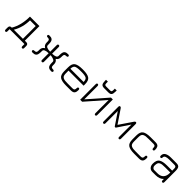

<svg xmlns="http://www.w3.org/2000/svg" viewBox="370 -2123 3710 3710"><g transform="rotate(45 2225.5 -268.0)"><path d="M131.8 55.7Q131.8 89.8 106.4 89.8Q81.1 89.8 81.1 55.7V4.9Q81.1 -50.8 130.9 -50.8H140.6Q238.3 -214.8 238.3 -450.2H497.1V-50.8H539.1Q588.9 -50.8 588.9 4.9V55.7Q588.9 89.8 563.5 89.8Q538.1 89.8 538.1 55.7V0H131.8ZM445.3 -50.8V-399.4H290Q289.1 -209 197.3 -50.8Z M994.1 -246.1V-424.8Q994.1 -457 1020.5 -457Q1046.9 -457 1046.9 -424.8V-246.1Q1167 -248 1167 -304.7V-332Q1167 -374 1174.8 -400.4Q1182.6 -426.8 1198.7 -438.5Q1214.8 -450.2 1231 -454.1Q1247.1 -458 1272.5 -458Q1307.6 -458 1307.6 -432.6Q1307.6 -407.2 1272.5 -407.2Q1241.2 -407.2 1230 -394.5Q1218.8 -381.8 1218.8 -350.6V-323.2Q1218.8 -253.9 1167 -223.6Q1218.8 -192.4 1218.8 -127.9V-100.6Q1218.8 -69.3 1230 -56.6Q1241.2 -43.9 1272.5 -43.9Q1307.6 -43.9 1307.6 -18.6Q1307.6 6.8 1272.5 6.8Q1247.1 6.8 1231 2.9Q1214.8 -1 1198.7 -12.7Q1182.6 -24.4 1174.8 -50.8Q1167 -77.1 1167 -119.1V-146.5Q1167 -171.9 1128.9 -187.5Q1090.8 -203.1 1046.9 -205.1V-24.4Q1046.9 6.8 1019.5 6.8Q994.1 6.8 994.1 -24.4V-205.1Q872.1 -203.1 872.1 -146.5V-119.1Q872.1 -77.1 864.3 -50.8Q856.4 -24.4 840.3 -12.7Q824.2 -1 808.1 2.9Q792 6.8 766.6 6.8Q731.4 6.8 731.4 -18.6Q731.4 -43.9 766.6 -43.9Q797.9 -43.9 809.1 -56.6Q820.3 -69.3 820.3 -100.6V-127.9Q820.3 -194.3 877 -225.6Q820.3 -256.8 820.3 -323.2V-350.6Q820.3 -381.8 809.1 -394.5Q797.9 -407.2 766.6 -407.2Q731.4 -407.2 731.4 -432.6Q731.4 -458 766.6 -458Q792 -458 808.1 -454.1Q824.2 -450.2 840.3 -438.5Q856.4 -426.8 864.3 -400.4Q872.1 -374 872.1 -332V-304.7Q872.1 -248 994.1 -246.1Z M1915 -278.3V-239.3H1502.9V-172.9Q1502.9 -130.9 1511.2 -106.4Q1519.5 -82 1543 -69.8Q1566.4 -57.6 1593.3 -54.2Q1620.1 -50.8 1669.9 -50.8H1800.8Q1832 -50.8 1843.3 -64.5Q1854.5 -78.1 1854.5 -111.3Q1854.5 -143.6 1879.9 -143.6Q1905.3 -143.6 1905.3 -108.4Q1905.3 -85.9 1902.3 -69.3Q1899.4 -52.7 1890.1 -35.6Q1880.9 -18.6 1859.9 -9.3Q1838.9 0 1807.6 0H1669.9Q1557.6 0 1504.9 -34.7Q1452.1 -69.3 1452.1 -171.9V-278.3Q1452.1 -380.9 1504.9 -415.5Q1557.6 -450.2 1669.9 -450.2H1698.2Q1810.5 -450.2 1862.8 -415.5Q1915 -380.9 1915 -278.3ZM1698.2 -399.4H1669.9Q1575.2 -399.4 1539.6 -379.4Q1503.9 -359.4 1502.9 -290H1864.3Q1863.3 -359.4 1827.6 -379.4Q1792 -399.4 1698.2 -399.4Z M2432.6 -599.6Q2432.6 -536.1 2414.1 -510.7Q2395.5 -485.4 2343.8 -485.4H2229.5Q2177.7 -485.4 2159.2 -511.2Q2140.6 -537.1 2140.6 -599.6V-626H2191.4V-584Q2191.4 -555.7 2200.7 -545.9Q2210 -536.1 2237.3 -536.1H2336.9Q2364.3 -536.1 2373 -545.4Q2381.8 -554.7 2381.8 -584V-626H2432.6ZM2502.9 -450.2V-27.3Q2502.9 6.8 2478.5 6.8Q2452.1 6.8 2452.1 -28.3V-384.8L2114.3 0H2059.6V-422.9Q2059.6 -457 2084 -457Q2110.4 -457 2110.4 -421.9V-61.5L2451.2 -450.2Z M2913.1 -101.6Q2902.3 -101.6 2896.5 -109.4L2727.5 -361.3V-27.3Q2727.5 6.8 2702.1 6.8Q2676.8 6.8 2676.8 -26.4V-422.9Q2676.8 -457 2700.2 -457Q2717.8 -457 2729.5 -438.5L2913.1 -167L3097.7 -438.5Q3110.4 -457 3126 -457Q3150.4 -457 3150.4 -422.9V-26.4Q3150.4 6.8 3124 6.8Q3099.6 6.8 3099.6 -27.3V-361.3L2930.7 -109.4Q2925.8 -101.6 2913.1 -101.6Z M3670.9 0H3533.2Q3420.9 0 3368.2 -34.7Q3315.4 -69.3 3315.4 -171.9V-278.3Q3315.4 -380.9 3368.2 -415.5Q3420.9 -450.2 3533.2 -450.2H3670.9Q3702.1 -450.2 3723.1 -440.9Q3744.1 -431.6 3753.4 -414.1Q3762.7 -396.5 3765.6 -379.9Q3768.6 -363.3 3768.6 -340.8Q3768.6 -306.6 3743.2 -306.6Q3717.8 -306.6 3717.8 -338.9Q3717.8 -373 3706.1 -386.2Q3694.3 -399.4 3664.1 -399.4H3533.2Q3483.4 -399.4 3456.5 -396Q3429.7 -392.6 3406.2 -380.4Q3382.8 -368.2 3374.5 -343.8Q3366.2 -319.3 3366.2 -277.3V-172.9Q3366.2 -130.9 3374.5 -106.4Q3382.8 -82 3406.2 -69.8Q3429.7 -57.6 3456.5 -54.2Q3483.4 -50.8 3533.2 -50.8H3664.1Q3695.3 -50.8 3706.5 -64.5Q3717.8 -78.1 3717.8 -111.3Q3717.8 -143.6 3743.2 -143.6Q3768.6 -143.6 3768.6 -108.4Q3768.6 -85.9 3765.6 -69.3Q3762.7 -52.7 3753.4 -35.6Q3744.1 -18.6 3723.1 -9.3Q3702.1 0 3670.9 0Z M4142.6 -237.3Q4092.8 -237.3 4065.9 -233.9Q4039.1 -230.5 4015.6 -218.3Q3992.2 -206.1 3983.9 -181.6Q3975.6 -157.2 3975.6 -115.2Q3975.6 -89.8 3992.2 -70.3Q4008.8 -50.8 4029.3 -50.8H4120.1Q4202.1 -50.8 4244.1 -95.2Q4286.1 -139.6 4286.1 -222.7V-237.3ZM4142.6 -288.1H4286.1V-343.8Q4286.1 -374 4274.9 -386.7Q4263.7 -399.4 4232.4 -399.4H4094.7Q3975.6 -399.4 3975.6 -340.8Q3975.6 -306.6 3949.2 -306.6Q3924.8 -306.6 3924.8 -340.8Q3924.8 -397.5 3969.7 -423.8Q4014.6 -450.2 4087.9 -450.2H4239.3Q4295.9 -450.2 4316.4 -422.9Q4336.9 -395.5 4336.9 -327.1V-26.4Q4336.9 6.8 4311.5 6.8Q4286.1 6.8 4286.1 -27.3V-61.5Q4230.5 0 4120.1 0H4029.3Q3983.4 0 3954.1 -32.7Q3924.8 -65.4 3924.8 -120.1Q3924.8 -218.8 3978 -253.4Q4031.2 -288.1 4142.6 -288.1Z"/></g></svg>

Font: Jura
Style: Book
Weight: 400
Version: Version 2.3